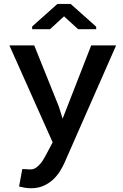

<svg xmlns="http://www.w3.org/2000/svg" viewBox="-20 -764 640 997"><path d="M285.2 -211.4 305.2 -147.9 453.6 -528.3H583L315.4 80.1Q306.6 100.1 292.5 123.3Q278.3 146.5 257.6 166.5Q236.8 186.5 208 200Q179.2 213.4 140.6 213.4Q124.5 213.4 108.2 210.7Q91.8 208 79.1 204.6L95.7 113.8Q99.1 113.8 105 114Q110.8 114.3 117.2 114.7Q123.5 115.2 129.2 115.5Q134.8 115.7 138.2 115.7Q155.3 115.7 168.7 105.7Q182.1 95.7 192.4 82.8Q202.6 69.8 209.2 57.4Q215.8 44.9 218.8 40.5L253.4 -24.9L28.8 -528.3H157.7ZM479.5 -625.5V-612.3H385.7L312.5 -679.2L239.7 -612.3H147V-626.5L278.3 -743.7H346.7Z"/></svg>

Font: Roboto Mono
Style: Regular
Weight: 500
Designer: Google
Version: Version 2.000986; 2015; ttfautohint (v1.3)